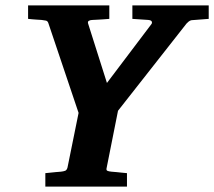

<svg xmlns="http://www.w3.org/2000/svg" viewBox="-20 -691 793 711"><path d="M689 -616.2Q683.6 -615.2 678.5 -611.1Q673.3 -606.9 670.9 -604L417 -280.8L375 -69.8Q372.6 -61 377.4 -58.6Q382.3 -56.2 393.1 -55.2Q401.9 -54.7 411.1 -53.7Q419.4 -52.7 429.4 -51.8Q439.5 -50.8 450.2 -49.8V0H147.9V-49.8Q157.7 -50.8 168 -51.8Q178.2 -52.7 186.5 -53.7Q195.8 -54.7 205.1 -55.2Q214.8 -56.2 221.2 -58.6Q227.5 -61 230 -70.8L271 -272.9L159.2 -605Q156.7 -613.3 149.9 -614.7Q143.1 -616.2 133.8 -617.2Q126.5 -617.2 117.7 -618.2Q110.4 -618.7 101.3 -619.4Q92.3 -620.1 84 -621.1V-670.9H384.8V-621.1Q373.5 -620.1 362.5 -619.4Q351.6 -618.7 342.8 -618.2Q332.5 -617.2 323.2 -617.2Q314.9 -617.2 309.1 -614Q303.2 -610.8 307.1 -601.1L376 -383.8L541 -602.1Q543.9 -606 542 -611.1Q540 -616.2 528.8 -617.2L470.2 -621.1V-670.9H752.9V-621.1Z"/></svg>

Font: Charis SIL Am
Style: Bold Italic
Weight: 700
Italic angle: -11°
Foundry: SIL International
Version: Version 5.000